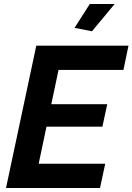

<svg xmlns="http://www.w3.org/2000/svg" viewBox="-20 -938 661 958"><path d="M439 -782 352 -799 428 -918H552ZM161 -710H621L596 -589H272L236 -418H515L491 -306H212L173 -121H505L479 0H10Z"/></svg>

Font: Raleway-v4020
Style: Bold Italic
Weight: 700
Italic angle: -12°
Designer: Matt McInerney, Pablo Impallari, Rodrigo Fuenzalida
Foundry: Matt McInerney, Pablo Impallari, Rodrigo Fuenzalida
Version: Version 4.020;PS 004.020;hotconv 1.0.88;makeotf.lib2.5.64775